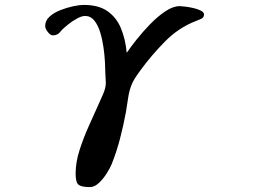

<svg xmlns="http://www.w3.org/2000/svg" viewBox="-20 -638 1040 782"><path d="M811 -579Q811 -566 798.5 -561Q786 -556 777 -552Q707 -525 651.5 -468.5Q596 -412 553 -353Q544 -341 535.5 -328.5Q527 -316 520 -302Q507 -274 502.5 -243Q498 -212 493 -182Q483 -128 469 -74Q455 -20 435 30Q429 45 415 67.5Q401 90 383 107Q365 124 346 124Q312 124 300 114.5Q288 105 288 69Q288 24 303.5 -25Q319 -74 340.5 -122Q362 -170 380 -210Q389 -230 400 -255Q411 -280 411 -301Q411 -311 410 -321Q409 -331 409 -341Q409 -357 407.5 -385Q406 -413 401.5 -445Q397 -477 388 -506.5Q379 -536 364 -554.5Q349 -573 327 -573Q313 -573 294.5 -563Q276 -553 259.5 -540Q243 -527 233 -517Q229 -513 225.5 -508.5Q222 -504 217 -500Q207 -494 195 -494Q185 -494 174.5 -508Q164 -522 164 -532Q164 -554 181.5 -570Q199 -586 225.5 -596.5Q252 -607 278 -612.5Q304 -618 321 -618Q382 -618 418.5 -592Q455 -566 473 -522Q491 -478 496 -424H497Q511 -445 536 -476.5Q561 -508 591.5 -539.5Q622 -571 653.5 -592Q685 -613 712 -613Q719 -613 735 -611Q751 -609 768.5 -605Q786 -601 798.5 -594.5Q811 -588 811 -579Z"/></svg>

Font: Kaisei Decol
Style: Bold
Weight: 700
Designer: Font-Kai, 金井和夫
Foundry: KAZUO KANAI
Version: Version 5.003